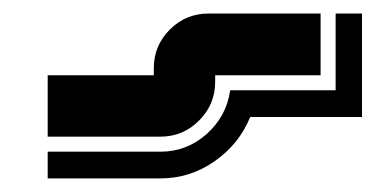

<svg xmlns="http://www.w3.org/2000/svg" viewBox="-20 -430 550 281"><path d="M509.8 -410.2V-258.8H346.2Q330.1 -219.2 294.2 -194.1Q258.3 -168.9 214.8 -168.9H49.8V-208H214.8Q253.4 -208 282.5 -233.9Q311.5 -259.8 316.9 -297.9H471.2V-410.2ZM449.2 -319.8H294.9V-310.1Q294.9 -277.3 271.5 -253.7Q248 -230 214.8 -230H49.8V-319.8H205.1V-330.1Q205.1 -363.3 228.5 -386.7Q252 -410.2 285.2 -410.2H449.2Z"/></svg>

Font: Laconic
Style: Shadow
Weight: 900
Width: 6
Designer: Robby Woodard
Version: Version 1.000